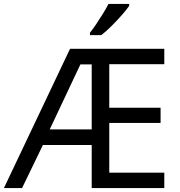

<svg xmlns="http://www.w3.org/2000/svg" viewBox="-21 -964 922 984"><path d="M821 0H449V-221H199L92 0H-1L338 -714H821V-635H539V-412H802V-334H539V-79H821ZM234 -301H449V-634H391ZM641 -934Q629 -916 604 -887.5Q579 -859 550.5 -830.5Q522 -802 498 -784H440V-796Q455 -815 472.5 -841Q490 -867 507 -894.5Q524 -922 535 -944H641Z"/></svg>

Font: Noto Sans Historical
Style: Regular
Weight: 400
Designer: Monotype Design Team
Foundry: Monotype Imaging Inc.
Version: Version 2.013; ttfautohint (v1.8.4.7-5d5b)